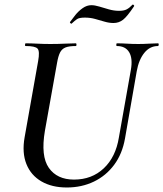

<svg xmlns="http://www.w3.org/2000/svg" viewBox="-20 -817 724 851"><path d="M560 -507Q569 -558 552.5 -585.5Q536 -613 498 -613Q495 -613 495.5 -619Q496 -625 498 -625Q520 -625 543 -623.5Q566 -622 593 -622Q617 -622 640 -623.5Q663 -625 680 -625Q684 -625 683.5 -619Q683 -613 680 -613Q644 -613 619.5 -582.5Q595 -552 586 -501L534 -203Q522 -135 486 -86.5Q450 -38 396 -12Q342 14 276 14Q210 14 163.5 -13Q117 -40 97 -90Q77 -140 89 -208L149 -546Q157 -590 146.5 -601.5Q136 -613 94 -613Q90 -613 91 -619Q92 -625 93 -625Q117 -625 145 -623.5Q173 -622 203 -622Q238 -622 266.5 -623.5Q295 -625 316 -625Q319 -625 319 -619Q319 -613 316 -613Q286 -613 270 -606.5Q254 -600 246 -584Q238 -568 233 -539L179 -237Q160 -125 196.5 -73Q233 -21 308 -21Q387 -21 440 -71Q493 -121 507 -208ZM297 -712Q296 -711 292.5 -714Q289 -717 290 -719Q300 -733 314 -750.5Q328 -768 346.5 -781Q365 -794 385 -794Q400 -794 420 -788Q440 -782 462.5 -775.5Q485 -769 508 -769Q529 -769 541.5 -775.5Q554 -782 567 -796Q569 -798 572.5 -795Q576 -792 574 -789Q544 -744 525.5 -729.5Q507 -715 483 -715Q464 -715 443.5 -721Q423 -727 401.5 -733Q380 -739 356 -739Q331 -739 321 -732Q311 -725 297 -712Z"/></svg>

Font: Cormorant Garamond Light SemiBold
Style: Italic
Weight: 600
Italic angle: -10°
Version: Version 4.001